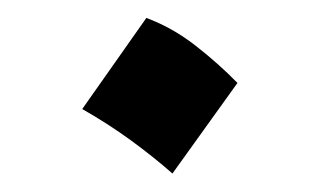

<svg xmlns="http://www.w3.org/2000/svg" viewBox="-20 -177 352 212"><path d="M141.6 -157.2Q170.4 -146.5 195.8 -126.7Q221.2 -106.9 242.2 -85.4L170.4 14.6Q149.4 -3.9 124.3 -22.2Q99.1 -40.5 70.8 -56.6Z"/></svg>

Font: Pinar DS4-Medium
Style: Regular
Weight: 500
Designer: Amin Abedi
Version: Version 2.000